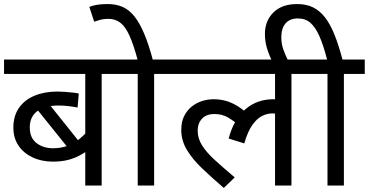

<svg xmlns="http://www.w3.org/2000/svg" viewBox="-20 -916 1821 948"><path d="M585 -551H482V0H401V-201L416 -175Q398 -162 373.5 -148.5Q349 -135 316.5 -126.5Q284 -118 241 -118Q185 -118 140.5 -139Q96 -160 71 -197.5Q46 -235 46 -286Q46 -343 73.5 -383Q101 -423 150.5 -443.5Q200 -464 265 -464Q279 -464 299 -462.5Q319 -461 338.5 -459Q358 -457 369 -454L363 -385Q343 -389 318 -392Q293 -395 268 -395Q202 -395 164.5 -367.5Q127 -340 127 -287Q127 -235 160.5 -209.5Q194 -184 242 -184Q283 -184 315.5 -197Q348 -210 372.5 -230Q397 -250 414 -271L401 -220V-551H0V-622H585ZM205 -424 377 -209 331 -167 143 -401Z M741 -551V0H660V-551H571V-622H844V-551ZM661 -615Q640 -694 619.5 -739.5Q599 -785 574 -804Q549 -823 515 -823Q493 -823 476 -818.5Q459 -814 445 -809L421 -882Q442 -890 463 -893Q484 -896 512 -896Q553 -896 585 -882Q617 -868 643 -836Q669 -804 692 -749.5Q715 -695 736 -615Z M830 -551V-622H1523V-551H1419V0H1338V-377L1382 -341Q1365 -351 1350.5 -353.5Q1336 -356 1324 -356Q1300 -356 1275 -344Q1250 -332 1227 -300.5Q1204 -269 1186 -208L1109 -232Q1134 -327 1191.5 -376.5Q1249 -426 1329 -426Q1346 -426 1363 -423Q1380 -420 1392 -416L1395 -394L1338 -413V-551ZM1167 -292Q1136 -318 1106.5 -335.5Q1077 -353 1039 -353Q999 -353 977.5 -330Q956 -307 956 -271Q956 -233 977.5 -198.5Q999 -164 1040 -126.5Q1081 -89 1139 -40L1085 12Q1027 -38 979 -83.5Q931 -129 903 -175.5Q875 -222 875 -275Q875 -315 889.5 -343.5Q904 -372 927.5 -390.5Q951 -409 979 -417.5Q1007 -426 1034 -426Q1067 -426 1095 -418Q1123 -410 1149 -394.5Q1175 -379 1199 -357Z M1323 -615Q1306 -650 1297 -682Q1288 -714 1288 -748Q1288 -813 1330 -854.5Q1372 -896 1447 -896Q1492 -896 1525 -880Q1558 -864 1584 -831Q1610 -798 1631 -746Q1652 -694 1671 -622H1781V-551H1678V0H1597V-551H1508V-622H1595Q1577 -692 1557.5 -736.5Q1538 -781 1513 -803Q1488 -825 1451 -825Q1411 -825 1390 -800.5Q1369 -776 1369 -733Q1369 -699 1379 -671.5Q1389 -644 1403 -615Z"/></svg>

Font: Noto Sans Devanagari
Style: Regular
Weight: 400
Designer: Jelle Bosma - Monotype Design Team
Foundry: Monotype Imaging Inc.
Version: Version 2.003